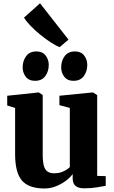

<svg xmlns="http://www.w3.org/2000/svg" viewBox="-20 -1112 678 1144"><path d="M482 10Q446 10 429.5 -4.8Q413 -19.5 413 -49V-75Q397.5 -53.5 371.2 -34Q345 -14.5 312.5 -1.8Q280 11 245.5 11Q151 11 110.5 -36.5Q70 -84 70 -194.5V-469L23 -483.5V-541.5L208.5 -561H211.5L234.5 -545.5V-191Q234.5 -149.5 241 -125.2Q247.5 -101 262.8 -90.2Q278 -79.5 304 -79.5Q327 -79.5 344.8 -85.8Q362.5 -92 375.2 -100.2Q388 -108.5 396 -116V-469L334 -485.5V-541.5L529 -561H534.5L559 -545.5V-64L610 -62.5V-5Q591.5 -1.5 558 4.2Q524.5 10 482 10ZM188 -630.5Q152 -630.5 133.5 -654.8Q115 -679 115 -710.5Q115 -749.5 135.8 -777.5Q156.5 -805.5 196.5 -805.5H197.5Q233.5 -805.5 252 -781.2Q270.5 -757 270.5 -725.5Q270.5 -687 250 -658.8Q229.5 -630.5 189 -630.5ZM417.5 -630.5Q381.5 -630.5 363 -654.8Q344.5 -679 344.5 -710.5Q344.5 -749.5 365.2 -777.5Q386 -805.5 426 -805.5H427Q463 -805.5 481.5 -781.2Q500 -757 500 -725.5Q500 -687 479.5 -658.8Q459 -630.5 418.5 -630.5ZM335 -831.5Q313 -839.5 282.8 -859.2Q252.5 -879 221 -904.5Q189.5 -930 163.2 -957Q137 -984 123 -1007L218.5 -1092.5L388 -876L336 -831.5Z"/></svg>

Font: Merriweather 36pt Black
Style: Regular
Weight: 900
Version: Version 2.100